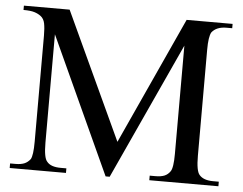

<svg xmlns="http://www.w3.org/2000/svg" viewBox="-49 -721 988 780"><g transform="rotate(5 445.0 -331.0)"><path d="M586.9 0V-18.6H609.9Q632.8 -18.6 647 -24.4Q661.1 -30.3 670.4 -43.9Q681.2 -59.1 681.2 -115.7V-557.1L425.3 0H408.7L153.3 -557.1V-115.7Q153.3 -53.2 167.5 -38.6Q183.1 -18.6 224.1 -18.6H247.1V0H17.6V-18.6H40.5Q61.5 -18.6 75.7 -24.4Q89.8 -30.3 100.1 -43.9Q104.5 -51.8 106.9 -69.1Q109.4 -86.4 109.4 -115.7V-547.4Q109.4 -578.6 105.5 -597.7Q101.6 -616.7 88.4 -626.5Q77.6 -634.8 62.3 -639.6Q46.9 -644.5 17.6 -644.5V-662.1H204.1L444.3 -144L681.2 -662.1H868.7V-644.5H845.7Q804.2 -644.5 785.2 -619.6Q780.3 -610.8 777.6 -593.3Q774.9 -575.7 774.9 -547.4V-115.7Q774.9 -54.2 789.1 -38.6Q806.2 -18.6 845.7 -18.6H868.7V0Z"/></g></svg>

Font: Doulos SIL Am
Style: Regular
Weight: 400
Designer: Walt Agee, Victor Gaultney, Peter Martin, Debbi Hosken, Becca Hirsbrunner
Foundry: SIL International
Version: Version 5.000